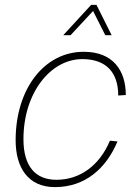

<svg xmlns="http://www.w3.org/2000/svg" viewBox="-20 -754 560 786"><path d="M239 -610H269L361 -709L411 -610H437L375 -734H353ZM205 12C329 12 415 -65 461 -175L430 -178C388 -78 309 -18 211 -18C126 -18 76 -72 76 -184C76 -374 187 -512 317 -512C415 -512 464 -457 464 -363L495 -365C495 -465 443 -542 323 -542C161 -542 44 -390 44 -180C44 -69 94 12 205 12Z"/></svg>

Font: Geist Thin
Style: Italic
Weight: 100
Italic angle: -12°
Designer: Basement.studio, Andrés Briganti, Mateo Zaragoza
Foundry: Basement.studio, Vercel, Andrés Briganti, Guido Ferreyra, Mateo Zaragoza
Version: Version 1.500